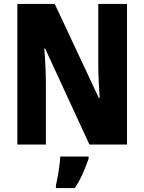

<svg xmlns="http://www.w3.org/2000/svg" viewBox="-20 -734 733 975"><path d="M625 0H434L209 -488H205Q209 -436 211 -390Q213 -344 213 -309V0H68V-714H258L482 -236H486Q483 -285 481 -329Q479 -373 479 -409V-714H625ZM430 72Q417 110 400 148Q383 186 360 221H264V208Q268 190 273 163Q278 136 281.5 108.5Q285 81 286 61H430Z"/></svg>

Font: Noto Sans Thai Cond ExtBd
Style: Regular
Weight: 800
Width: 3
Designer: Monotype Design Team
Foundry: Monotype Imaging Inc.
Version: Version 2.002; ttfautohint (v1.8.4.7-5d5b)